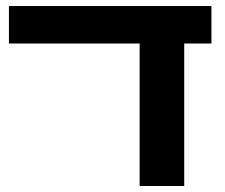

<svg xmlns="http://www.w3.org/2000/svg" viewBox="-20 -622 752 642"><path d="M446.9 0V-553.5H596V0ZM9.9 -476.5V-601.8H687V-476.5Z"/></svg>

Font: Noto Sans Hebrew
Style: Regular
Weight: 400
Designer: Monotype Design Team
Foundry: Monotype Imaging Inc.
Version: Version 2.003;January 10, 2023;FontCreator 14.0.0.2877 64-bi